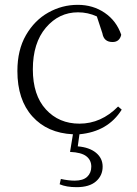

<svg xmlns="http://www.w3.org/2000/svg" viewBox="-20 -542 567 795"><path d="M270 87 282 14Q176 9 114 -60Q52 -129 52 -248Q52 -335 87.5 -396.5Q123 -458 180 -490Q237 -522 302 -522Q365 -522 413.5 -489Q462 -456 482 -398Q475 -368 446 -368Q410 -368 404 -404L381 -474Q344 -491 303 -491Q224 -491 170 -427.5Q116 -364 116 -255Q116 -148 170 -89Q224 -30 309 -30Q399 -30 469 -101L484 -88Q427 3 309 14L302 64Q350 68 377.5 90.5Q405 113 405 148Q405 185 377.5 209Q350 233 297 233Q255 233 227 221L232 199Q264 206 289 206Q324 206 341 190Q358 174 358 148Q358 121 337.5 105Q317 89 270 87Z"/></svg>

Font: Minh Nguyen ExtraLight
Style: Regular
Weight: 250
Designer: Ryoko NISHIZUKA 西塚涼子 (kana & ideographs); Frank Grießhammer (Latin, Greek & Cyrillic); Wenlong ZHANG 张文龙 (bopomofo); San
Foundry: Adobe
Version: Version 1.100;July 7, 2023;FontCreator 14.0.0.2814 64-bit